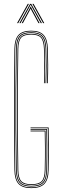

<svg xmlns="http://www.w3.org/2000/svg" viewBox="-20 -963 314 988"><path d="M141.2 5Q95.5 5 75.2 -16.8Q55 -38.5 54.2 -88Q52.8 -199.5 52.2 -299.8Q51.8 -400 52.2 -500.2Q52.8 -600.5 54.2 -712Q55 -761.5 75.1 -783.2Q95.2 -805 140.2 -805Q184.5 -805 204.6 -783.2Q224.8 -761.5 226.2 -712Q227.5 -669.8 227.8 -629.1Q228 -588.5 226.2 -535H222.2Q223.8 -582.2 223.8 -623.6Q223.8 -665 222.2 -712Q220.8 -760 201.9 -780.5Q183 -801 140.2 -801Q96.8 -801 77.9 -780.5Q59 -760 58.2 -712Q56.8 -600.5 56.2 -500.2Q55.8 -400 56.2 -299.8Q56.8 -199.5 58.2 -88Q59 -40 78 -19.5Q97 1 141.2 1Q186.2 1 205.9 -19.5Q225.5 -40 226.2 -88Q227.2 -142.5 227.4 -180.9Q227.5 -219.2 227.1 -248.2Q226.8 -277.2 226.2 -303H137.2V-307H230.2Q231 -272.5 231.4 -221.9Q231.8 -171.2 230.2 -88Q229.5 -38.5 208.6 -16.8Q187.8 5 141.2 5ZM141.2 -3Q99.2 -3 81.1 -22.2Q63 -41.5 62.2 -88Q60.2 -199.5 59.6 -299.8Q59 -400 59.6 -500.2Q60.2 -600.5 62.2 -712Q63 -758.5 80.6 -777.8Q98.2 -797 140.2 -797Q181.5 -797 199.1 -777.8Q216.8 -758.5 218.2 -712Q219.8 -664.8 219.8 -623.5Q219.8 -582.2 218.2 -535H214.2Q215.8 -582.2 215.8 -623.5Q215.8 -664.8 214.2 -712Q212.8 -756.2 196 -774.6Q179.2 -793 140.2 -793Q100.5 -793 83.8 -774.6Q67 -756.2 66.2 -712Q64.2 -600.5 63.6 -500.2Q63 -400 63.6 -299.8Q64.2 -199.5 66.2 -88Q67 -43.8 83.9 -25.4Q100.8 -7 141.2 -7Q182.5 -7 200 -25.4Q217.5 -43.8 218.2 -88Q219.8 -165 219.4 -211Q219 -257 218.2 -295H137.2V-299H222.2Q223 -265.2 223.4 -216Q223.8 -166.8 222.2 -88Q221.5 -41.5 203.1 -22.2Q184.8 -3 141.2 -3ZM141.2 -11Q102.2 -11 86.6 -28.1Q71 -45.2 70.2 -88Q68.2 -199.5 67.6 -299.8Q67 -400 67.6 -500.2Q68.2 -600.5 70.2 -712Q71 -754.8 86.5 -771.9Q102 -789 140.2 -789Q177.8 -789 193.2 -771.9Q208.8 -754.8 210.2 -712Q211.8 -664.8 211.8 -623.5Q211.8 -582.2 210.2 -535H206.2Q207.2 -566.5 207.6 -595Q208 -623.5 207.6 -651.8Q207.2 -680 206.2 -711Q204.8 -753 190.5 -769Q176.2 -785 140.2 -785Q103.5 -785 89.2 -769.1Q75 -753.2 74.2 -712Q72.2 -600.5 71.6 -500.2Q71 -400 71.6 -299.8Q72.2 -199.5 74.2 -88Q75 -46.8 89.8 -30.9Q104.5 -15 141.2 -15Q179.5 -15 194.5 -30.9Q209.5 -46.8 210.2 -88Q211.8 -160.5 211.4 -205.2Q211 -250 210.2 -287H137.2V-291H214.2Q215 -258 215.4 -210.1Q215.8 -162.2 214.2 -88Q213.5 -45.2 197.2 -28.1Q181 -11 141.2 -11ZM67.8 -844 122.8 -943H128.8L73.8 -844ZM79.8 -844 134.8 -943H140.8L195.8 -844H189.8L142.8 -929.2L138.8 -937.5H136.8L132.8 -929.2L85.8 -844ZM91.8 -844 131.8 -917.8 136.8 -928.8H138.8L143.8 -917.8L183.8 -844H177.8L140.2 -913.2L138.8 -918H136.8L135.2 -913.2L97.8 -844ZM201.8 -844 146.8 -943H152.8L207.8 -844Z"/></svg>

Font: Big Shoulders Inline Display SC Thin
Style: Regular
Weight: 100
Designer: Patric King
Foundry: XO Type Co
Version: Version 2.002